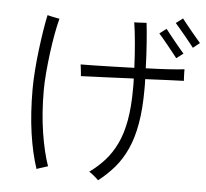

<svg xmlns="http://www.w3.org/2000/svg" viewBox="-60 -908 1119 1042"><g transform="rotate(5 500.0 -386.5)"><path d="M512 71Q509 67 498 57.5Q487 48 476 39.5Q465 31 460 29Q506 -4 542.5 -44.5Q579 -85 605 -139Q631 -193 644.5 -267Q658 -341 658 -443Q658 -455 658 -468.5Q658 -482 657 -496Q574 -492 496 -489Q418 -486 370 -484Q370 -489 368.5 -502.5Q367 -516 365.5 -529.5Q364 -543 363 -547Q391 -547 437 -548Q483 -549 540 -550.5Q597 -552 655 -554Q652 -625 646 -691.5Q640 -758 633 -800Q638 -800 652.5 -800.5Q667 -801 681 -802Q695 -803 700 -803Q705 -761 710 -693Q715 -625 717 -557Q784 -559 840 -562.5Q896 -566 927 -570Q927 -566 927 -552.5Q927 -539 928 -525Q929 -511 929 -507Q893 -506 837.5 -503.5Q782 -501 719 -498Q720 -484 720 -470Q720 -456 720 -442Q720 -336 706 -256Q692 -176 665 -116.5Q638 -57 599.5 -12Q561 33 512 71ZM174 39Q146 -44 130.5 -152Q115 -260 115 -390Q115 -436 119 -491.5Q123 -547 130 -604Q137 -661 145 -711.5Q153 -762 161 -798Q167 -796 181 -793Q195 -790 208.5 -787.5Q222 -785 227 -784Q217 -747 208 -697.5Q199 -648 192 -593.5Q185 -539 180.5 -486Q176 -433 176 -389Q176 -265 192.5 -160Q209 -55 235 19Q231 20 217.5 24.5Q204 29 191 33Q178 37 174 39ZM962 -690Q955 -699 941 -716.5Q927 -734 910.5 -754Q894 -774 879.5 -791Q865 -808 858 -816L895 -844Q902 -835 916 -817.5Q930 -800 946 -780.5Q962 -761 976.5 -744Q991 -727 998 -719ZM877 -626Q870 -635 856 -652.5Q842 -670 826 -690Q810 -710 795.5 -727Q781 -744 774 -752L811 -780Q818 -771 832 -753.5Q846 -736 862 -716Q878 -696 892.5 -679Q907 -662 914 -654Z"/></g></svg>

Font: Zen Kaku Gothic Antique
Style: Regular
Weight: 400
Designer: Yoshimichi Ohira
Foundry: Positype
Version: Version 1.001